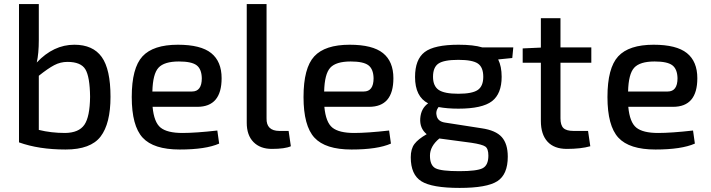

<svg xmlns="http://www.w3.org/2000/svg" viewBox="-20 -720 3481 940"><path d="M170 -700V-525Q170 -458 160 -414Q242 -501 344 -501Q435 -501 478 -441Q521 -381 521 -246Q521 -115 472.5 -51.5Q424 12 301 12Q170 12 73 -23V-700ZM170 -349V-84Q230 -69 299 -69Q366 -70 393 -109Q420 -148 421 -246Q420 -344 398 -380.5Q376 -417 310 -417Q276 -417 245.5 -401Q215 -385 170 -349Z M946 -197H727Q734 -121 766.5 -95Q799 -69 873 -69Q938 -69 1044 -81L1053 -17Q987 12 860 12Q732 12 678.5 -46Q625 -104 625 -245Q625 -387 677.5 -444Q730 -501 851 -501Q963 -501 1014 -460Q1065 -419 1065 -337Q1065 -197 946 -197ZM726 -272H920Q968 -272 968 -337Q967 -382 942.5 -400.5Q918 -419 856 -419Q784 -419 756 -388.5Q728 -358 726 -272Z M1285 -700V-141Q1284 -110 1300 -94.5Q1316 -79 1348 -79H1393L1404 -4Q1375 9 1311 9Q1254 9 1221 -24.5Q1188 -58 1188 -119V-700Z M1787 -197H1568Q1575 -121 1607.5 -95Q1640 -69 1714 -69Q1779 -69 1885 -81L1894 -17Q1828 12 1701 12Q1573 12 1519.5 -46Q1466 -104 1466 -245Q1466 -387 1518.5 -444Q1571 -501 1692 -501Q1804 -501 1855 -460Q1906 -419 1906 -337Q1906 -197 1787 -197ZM1567 -272H1761Q1809 -272 1809 -337Q1808 -382 1783.5 -400.5Q1759 -419 1697 -419Q1625 -419 1597 -388.5Q1569 -358 1567 -272Z M2488 -436 2419 -429Q2436 -395 2436 -344Q2436 -261 2388.5 -224.5Q2341 -188 2224 -188Q2170 -188 2127 -196Q2111 -175 2118.5 -150Q2126 -125 2158 -120L2338 -92Q2407 -82 2436.5 -49Q2466 -16 2466 47Q2466 134 2415 167Q2364 200 2230 200Q2095 200 2043 167.5Q1991 135 1991 50Q1991 9 2009 -15Q2027 -39 2069 -63Q2034 -92 2037.5 -140.5Q2041 -189 2076 -214Q2012 -247 2012 -343Q2012 -429 2059 -465Q2106 -501 2225 -501Q2298 -501 2341 -488H2493ZM2224 -261Q2292 -261 2319 -279.5Q2346 -298 2346 -344Q2346 -391 2319.5 -409Q2293 -427 2224 -427Q2154 -427 2127 -409Q2100 -391 2100 -344Q2100 -299 2127.5 -280Q2155 -261 2224 -261ZM2288 -21 2131 -42Q2085 -4 2085 42Q2085 90 2112.5 104Q2140 118 2229 118Q2315 118 2343 103.5Q2371 89 2371 42Q2371 8 2356 -2.5Q2341 -13 2288 -21Z M2859 -79 2870 -4Q2824 9 2755 9Q2693 9 2660.5 -26.5Q2628 -62 2628 -128V-413H2539V-483L2628 -487V-631H2724V-488H2875V-413H2724V-141Q2724 -107 2738.5 -93Q2753 -79 2788 -79Z M3275 -197H3056Q3063 -121 3095.5 -95Q3128 -69 3202 -69Q3267 -69 3373 -81L3382 -17Q3316 12 3189 12Q3061 12 3007.5 -46Q2954 -104 2954 -245Q2954 -387 3006.5 -444Q3059 -501 3180 -501Q3292 -501 3343 -460Q3394 -419 3394 -337Q3394 -197 3275 -197ZM3055 -272H3249Q3297 -272 3297 -337Q3296 -382 3271.5 -400.5Q3247 -419 3185 -419Q3113 -419 3085 -388.5Q3057 -358 3055 -272Z"/></svg>

Font: Exo 2.0 Medium
Style: Regular
Weight: 500
Designer: Natanael Gama
Version: Version 1.001;PS 001.001;hotconv 1.0.70;makeotf.lib2.5.58329